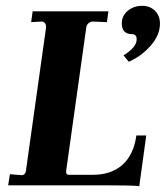

<svg xmlns="http://www.w3.org/2000/svg" viewBox="-20 -636 569 659"><path d="M335 0H8L14 -38L52 -35Q69 -33 70 -57L138 -541V-545Q138 -552 134 -557Q130 -562 123 -562L87 -560L92 -597H352L347 -560L299 -562Q290 -562 283.5 -556Q277 -550 276 -541L207 -49V-46Q207 -36 216 -36H298Q362 -36 400.5 -70.5Q439 -105 448 -171H482L458 3Q440 0 335 0ZM449 -500V-502Q449 -519 431 -519Q415 -519 406.5 -528.5Q398 -538 398 -555Q398 -582 418.5 -599Q439 -616 468 -616Q495 -616 512 -599Q529 -582 529 -555Q529 -515 496.5 -478.5Q464 -442 422 -424L404 -446Q449 -474 449 -500Z"/></svg>

Font: Unna
Style: Bold Italic
Weight: 700
Italic angle: -8.05°
Designer: Jorge de Buen Unna
Foundry: Omnibus-Type
Version: Version 2.008